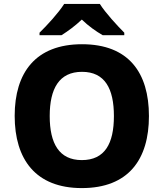

<svg xmlns="http://www.w3.org/2000/svg" viewBox="-20 -951 836 981"><path d="M490 -931H308C279 -885 220 -821 182 -784V-771H294C329 -793 363 -818 398 -851C432 -818 470 -791 505 -771H615V-784C580 -819 519 -885 490 -931ZM741 -358C741 -580 637 -725 399 -725C162 -725 55 -580 55 -359C55 -137 162 10 398 10C637 10 741 -137 741 -358ZM234 -358C234 -498 282 -584 399 -584C516 -584 562 -498 562 -358C562 -218 516 -133 398 -133C282 -133 234 -218 234 -358Z"/></svg>

Font: Noto Sans Telugu ExtraBold
Style: Regular
Weight: 800
Designer: Jelle Bosma - Monotype Design Team
Foundry: Monotype Imaging Inc.
Version: Version 2.005